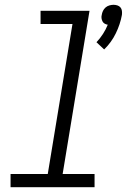

<svg xmlns="http://www.w3.org/2000/svg" viewBox="-20 -780 540 800"><path d="M414 -574 382 -604Q397 -620 409 -638.5Q421 -657 429 -677Q422 -678 416 -681.5Q410 -685 407 -691Q404 -697 403 -704Q402 -711 404 -718Q405 -726 409 -734.5Q413 -743 420 -749Q427 -755 436 -757.5Q445 -760 453 -760Q461 -760 469 -757.5Q477 -755 482 -749Q487 -743 488 -734.5Q489 -726 488 -718Q481 -679 462.5 -641Q444 -603 414 -574ZM374 0H24V-55H179L282 -680H149V-735H353L241 -55H374Z"/></svg>

Font: Iosevka Term Curly Lt Obl
Style: Regular
Weight: 300
Italic angle: -9°
Designer: Belleve Invis
Foundry: Belleve Invis
Version: Version 32.3.0